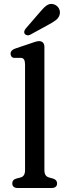

<svg xmlns="http://www.w3.org/2000/svg" viewBox="-20 -942 342 962"><path d="M108.5 -798.5C101.5 -790 98.5 -779.5 104.5 -771.5C110.5 -764.5 122 -763 130.5 -767.5L223.5 -818.5C253 -835 272 -845.5 278.5 -867.5C285 -889 273.5 -912.5 249.5 -920.5C220 -929.5 202 -906.5 175 -875.5ZM202.5 -707.5C202.5 -725 192.5 -736 176 -736C163 -736 148.5 -729.5 130 -723.5L57 -699C41 -693.5 33 -684.5 33 -673C33 -662 39.5 -652 52 -652H85C98.5 -652 105.5 -640.5 105.5 -619.5V-89.5C105.5 -66.5 96.5 -56 82 -52.5L62.5 -47.5C48.5 -44 41.5 -35 41.5 -23C41.5 -8 51.5 0 69 0H238.5C256 0 266 -8 266 -23C266 -35 259 -43.5 245 -47.5L226.5 -52.5C211.5 -56.5 202.5 -66.5 202.5 -89.5Z"/></svg>

Font: dr Title
Style: Regular
Weight: 400
Version: Version 1.000;hotconv 1.0.109;makeotfexe 2.5.65596